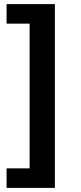

<svg xmlns="http://www.w3.org/2000/svg" viewBox="-20 -732 394 934"><path d="M12 182V87H124V-617H12V-712H247V182Z"/></svg>

Font: Muli
Style: Bold
Weight: 700
Designer: Vernon Adams
Foundry: Vernon Adams
Version: Version 2.001